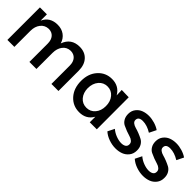

<svg xmlns="http://www.w3.org/2000/svg" viewBox="149 -1376 2220 2220"><g transform="rotate(45 1259.0 -266.0)"><path d="M724 -536Q810 -536 860.5 -481Q911 -426 911 -331V0H796V-299Q796 -360 765.5 -394.5Q735 -429 683 -429Q622 -427 586.5 -380.5Q551 -334 551 -263V0H436V-299Q436 -360 406 -394.5Q376 -429 324 -429Q263 -427 226.5 -380.5Q190 -334 190 -263V0H76V-532H190V-429Q238 -536 364 -536Q429 -536 475.5 -502.5Q522 -469 541 -408Q587 -536 724 -536Z M1420 -526 1537 -523 1538 0H1423V-91Q1369 5 1254 5Q1149 5 1081 -71Q1013 -147 1013 -268Q1013 -387 1081 -462Q1149 -537 1252 -537Q1367 -537 1423 -440ZM1276 -91Q1340 -91 1381.5 -139.5Q1423 -188 1423 -264Q1423 -341 1381.5 -390Q1340 -439 1276 -439Q1211 -439 1169.5 -390Q1128 -341 1127 -264Q1128 -188 1169 -139.5Q1210 -91 1276 -91Z M1992 -398Q1916 -445 1847 -445Q1777 -445 1777 -392Q1777 -369 1796.5 -353.5Q1816 -338 1846 -330Q1876 -322 1910 -308.5Q1944 -295 1973.5 -279.5Q2003 -264 2022 -231.5Q2041 -199 2040 -154Q2040 -102 2011 -65Q1982 -28 1939.5 -12Q1897 4 1846 4Q1791 4 1735.5 -15.5Q1680 -35 1641 -70L1682 -152Q1716 -122 1763 -104Q1810 -86 1850 -86Q1885 -86 1906.5 -100Q1928 -114 1928 -143Q1929 -168 1910 -185.5Q1891 -203 1862 -211Q1833 -219 1799 -232Q1765 -245 1735.5 -259.5Q1706 -274 1687 -306Q1668 -338 1668 -383Q1668 -434 1696 -470Q1724 -506 1765 -521.5Q1806 -537 1855 -537Q1901 -537 1949.5 -522.5Q1998 -508 2034 -483Z M2440 -398Q2364 -445 2295 -445Q2225 -445 2225 -392Q2225 -369 2244.5 -353.5Q2264 -338 2294 -330Q2324 -322 2358 -308.5Q2392 -295 2421.5 -279.5Q2451 -264 2470 -231.5Q2489 -199 2488 -154Q2488 -102 2459 -65Q2430 -28 2387.5 -12Q2345 4 2294 4Q2239 4 2183.5 -15.5Q2128 -35 2089 -70L2130 -152Q2164 -122 2211 -104Q2258 -86 2298 -86Q2333 -86 2354.5 -100Q2376 -114 2376 -143Q2377 -168 2358 -185.5Q2339 -203 2310 -211Q2281 -219 2247 -232Q2213 -245 2183.5 -259.5Q2154 -274 2135 -306Q2116 -338 2116 -383Q2116 -434 2144 -470Q2172 -506 2213 -521.5Q2254 -537 2303 -537Q2349 -537 2397.5 -522.5Q2446 -508 2482 -483Z"/></g></svg>

Font: Steamflix Grotesk
Style: Regular
Weight: 400
Designer: Julieta Ulanovsky
Foundry: Julieta Ulanovsky
Version: Version 4.000;PS 004.000;hotconv 1.0.88;makeotf.lib2.5.64775